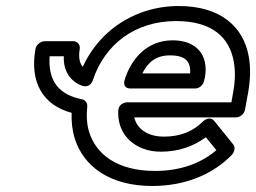

<svg xmlns="http://www.w3.org/2000/svg" viewBox="-20 -583 851 638"><path d="M699 -84C651 -43 584 -15 495 -15C370 -15 299 -70 276 -145C268 -171 267 -200 270 -230C271 -242 262 -251 253 -253C175 -268 139 -315 145 -396H192C190 -349 212 -313 253 -298C259 -296 280 -291 289 -318C328 -434 427 -513 565 -513C686 -513 743 -458 757 -377C762 -348 762 -315 755 -278L749 -243H403C393 -243 374 -237 373 -215C370 -152 405 -108 456 -89C474 -82 494 -79 516 -79C575 -79 625 -98 664 -127ZM426 -193H765C776 -193 791 -203 794 -218L805 -278C812 -320 813 -358 807 -393C790 -494 713 -563 574 -563C535 -563 498 -557 463 -546C371 -516 297 -452 255 -361C245 -373 240 -391 245 -421C247 -432 239 -446 224 -446H128C117 -446 101 -436 98 -421C78 -310 122 -234 218 -208C217 -179 220 -150 228 -124C257 -30 345 35 486 35C599 35 690 -6 751 -69C759 -78 763 -94 755 -103L692 -181C680 -196 662 -187 654 -179C624 -149 583 -129 525 -129C470 -129 435 -155 426 -193ZM661 -326C674 -400 633 -449 554 -449C465 -449 414 -383 394 -317C391 -307 391 -289 413 -289H629C644 -289 656 -303 658 -314ZM612 -339H453C471 -375 497 -399 545 -399C597 -399 614 -378 612 -339Z"/></svg>

Font: Asimov
Style: WidOuIt
Weight: 500
Designer: Google
Version: Version 2.000980; 2014